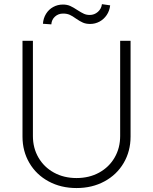

<svg xmlns="http://www.w3.org/2000/svg" viewBox="-20 -906 747 937"><path d="M617.2 -707V-239.3Q617.2 -168 583.5 -110.6Q549.8 -53.2 489.7 -20.8Q429.7 11.7 353.5 11.7Q277.3 11.7 217.3 -20.8Q157.2 -53.2 123.5 -110.6Q89.8 -168 89.8 -239.3V-707H140.6V-242.2Q140.6 -183.6 167.7 -137Q194.8 -90.3 243.2 -63.7Q291.5 -37.1 353.5 -37.1Q415.5 -37.1 463.9 -63.7Q512.2 -90.3 539.3 -137Q566.4 -183.6 566.4 -242.2V-707ZM287.1 -883.8Q307.1 -883.8 322.5 -877Q337.9 -870.1 358.4 -856.4Q377.4 -844.2 389.9 -838.6Q402.3 -833 418 -833Q440.4 -833 457.5 -847.9Q474.6 -862.8 477.5 -885.7L517.6 -879.9Q514.6 -853 500.7 -832.5Q486.8 -812 465.6 -800.5Q444.3 -789.1 419.9 -789.1Q399.4 -789.1 384.5 -795.7Q369.6 -802.2 350.6 -815.4Q334 -827.6 320.3 -833.7Q306.6 -839.8 288.1 -839.8Q264.6 -839.8 248.3 -825Q231.9 -810.1 230.5 -787.1L189.5 -790Q191.4 -816.9 204.6 -838.4Q217.8 -859.9 239.5 -871.8Q261.2 -883.8 287.1 -883.8Z"/></svg>

Font: Pretendard GOV ExtraLight
Style: Regular
Weight: 200
Designer: Base glyphs from Inter by Rasmus Andersson; Hangeul glyphs from Noto Sans CJK(Source Han Sans) by Jang Soo-young and Kan
Foundry: Kil Hyung-jin
Version: Version 1.309